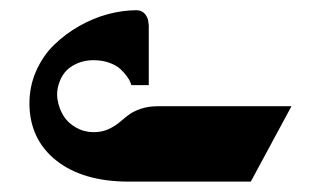

<svg xmlns="http://www.w3.org/2000/svg" viewBox="-20 -350 618 370"><path d="M463.3 0 541.7 -145.3H284.7Q265.7 -145.3 250.8 -140.2Q236 -135 226.7 -127.7Q217.3 -120.3 208.5 -113Q199.7 -105.7 187.7 -100.5Q175.7 -95.3 160.3 -95.3Q142.3 -95.3 126.8 -104Q111.3 -112.7 102.7 -126.3Q94 -140 91 -157.3Q88 -174.7 94.7 -192Q102 -212.7 120 -223.3Q138 -234 160 -234Q176.7 -234 190.3 -229.2Q204 -224.3 211.7 -217.2Q219.3 -210 224.5 -203Q229.7 -196 231.3 -191L233.3 -186H266.7V-301.3Q266.7 -301.3 265.3 -311.7Q259.7 -330 243 -330.3Q216.7 -330.3 188.3 -322.8Q160 -315.3 133 -300Q106 -284.7 84.5 -263.8Q63 -243 49.8 -213.5Q36.7 -184 36.7 -150.7Q37 -81.7 88.3 -40.8Q139.7 0 228.3 0Z"/></svg>

Font: Jomhuria
Style: Regular
Weight: 400
Designer: Arabic design by Kourosh Beigpour, Latin design by Eben Sorkin, engineering by Lasse Fister and Khaled Hosney
Version: Version 1.0010